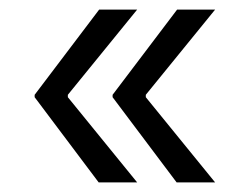

<svg xmlns="http://www.w3.org/2000/svg" viewBox="-20 -440 524 399"><path d="M121 -243V-238L265 -61H185L52 -238V-243L186 -420H265ZM283 -243V-238L427 -61H347L214 -238V-243L348 -420H427Z"/></svg>

Font: Quattrocento Sans
Style: Regular
Weight: 400
Designer: Pablo Impallari
Foundry: Pablo Impallari, Igino Marini, Brenda Gallo
Version: Version 2.000